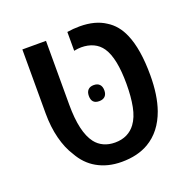

<svg xmlns="http://www.w3.org/2000/svg" viewBox="-118 -756 873 880"><g transform="rotate(-20 319.0 -316.0)"><path d="M210.4 -20.5Q161.6 -48.3 131.8 -102.1Q106 -141.6 91.8 -197.3Q77.6 -252.9 77.6 -319.3V-630.9H192.9V-319.3Q192.9 -185.1 236.8 -127.9Q252.9 -106.9 277.1 -95.7Q301.3 -84.5 332 -84.5Q364.7 -84.5 389.9 -96.9Q415 -109.4 431.6 -132.3Q453.6 -162.1 462.9 -209.7Q472.2 -257.3 472.2 -319.3Q472.2 -445.3 435.5 -499.5Q418.9 -523.9 392.8 -535.9Q366.7 -547.9 334 -547.9Q318.4 -547.9 298.8 -543.9V-635.7Q328.6 -640.6 359.9 -640.6Q436 -640.6 484.9 -607.9Q531.2 -579.6 555.7 -522.5Q588.4 -447.3 588.4 -319.3Q588.4 -222.2 564 -152.8Q532.2 -63.5 462.4 -22.5Q408.2 9.3 330.6 9.3Q262.2 9.3 210.4 -20.5ZM291 -326.2Q291 -345.2 300.8 -355.5Q310.5 -365.7 328.6 -365.7Q347.2 -365.7 356.9 -355.5Q366.7 -345.2 366.7 -326.2Q366.7 -307.6 356.7 -297.6Q346.7 -287.6 328.1 -287.6Q291 -287.6 291 -326.2Z"/></g></svg>

Font: Viking Open Sans Light
Style: Bold
Weight: 600
Foundry: Ascender Corporation
Version: Version 2.001